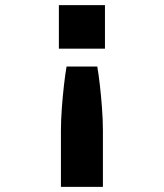

<svg xmlns="http://www.w3.org/2000/svg" viewBox="-20 -568 640 750"><path d="M210 -548H390V-378H210ZM240 -308H360Q365 -280 370 -236.5Q375 -193 378.5 -145.5Q382 -98 382 -58V162H218V-58Q218 -98 221.5 -145.5Q225 -193 230 -236.5Q235 -280 240 -308Z"/></svg>

Font: Geist Mono UltraBlack
Style: Regular
Weight: 900
Monospace: yes
Designer: Basement.studio, Andrés Briganti, Mateo Zaragoza
Foundry: Basement.studio, Vercel, Andrés Briganti, Guido Ferreyra, Mateo Zaragoza
Version: Version 1.400; ttfautohint (v1.8.4.7-5d5b)